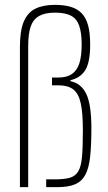

<svg xmlns="http://www.w3.org/2000/svg" viewBox="-20 -770 445 790"><path d="M62 0V-577Q62 -644 78 -681.5Q94 -719 126 -734.5Q158 -750 206 -750Q243 -750 270.5 -742Q298 -734 316 -715.5Q334 -697 342.5 -665.5Q351 -634 351 -586Q351 -515 331.5 -482.5Q312 -450 270 -440V-436Q314 -427 335 -383.5Q356 -340 356 -242Q356 -173 351 -126Q346 -79 331.5 -51.5Q317 -24 289.5 -12Q262 0 217 0H170V-32H205Q244 -32 267 -38.5Q290 -45 302 -65Q314 -85 317.5 -125.5Q321 -166 321 -233Q321 -306 312 -346Q303 -386 281 -402.5Q259 -419 220 -419H194V-451H220Q255 -451 276 -465.5Q297 -480 306.5 -509.5Q316 -539 316 -587Q316 -636 305.5 -665Q295 -694 271 -706Q247 -718 206 -718Q165 -718 140.5 -704Q116 -690 106 -660Q96 -630 96 -580V0Z"/></svg>

Font: Saira ExtraCondensed Thin
Style: Regular
Weight: 250
Width: 2
Designer: Hector Gatti with collaboration of the Omnibus-Type team
Foundry: Omnibus-Type
Version: Version 1.101